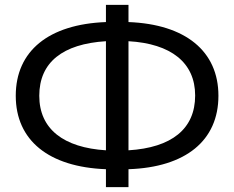

<svg xmlns="http://www.w3.org/2000/svg" viewBox="-20 -746 966 792"><path d="M881 -351C881 -535 745 -646 510 -655V-726H417V-655C181 -646 45 -536 45 -351C45 -167 181 -57 417 -48V26H510V-48C746 -56 881 -166 881 -351ZM510 -126V-576C685 -566 785 -488 785 -352C785 -214 688 -137 510 -126ZM142 -351C142 -489 239 -565 417 -576V-126C243 -137 142 -213 142 -351Z"/></svg>

Font: AWKNG-Font Medium
Style: Regular
Weight: 500
Designer: Awakening Church
Foundry: Awakening Church
Version: Version 1.700;PS 001.700;hotconv 1.0.88;makeotf.lib2.5.64775